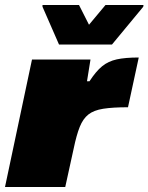

<svg xmlns="http://www.w3.org/2000/svg" viewBox="-21 -748 594 768"><path d="M-1 0 107 -510H341L327 -423H337Q363 -463 387.5 -483Q412 -503 446 -510.5Q480 -518 534 -518L491 -319Q430 -319 392 -313Q354 -307 332.5 -290Q311 -273 298 -240.5Q285 -208 274 -155L240 0ZM215 -570 149 -721V-728H295L335 -649L401 -728H553L552 -721L427 -570Z"/></svg>

Font: Saira Expanded Black
Style: Italic
Weight: 900
Width: 7
Italic angle: -12°
Designer: Hector Gatti with collaboration of the Omnibus-Type team
Foundry: Omnibus-Type
Version: Version 1.101